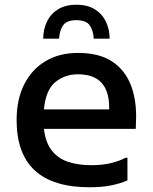

<svg xmlns="http://www.w3.org/2000/svg" viewBox="-20 -780 644 809"><path d="M357 9Q50 9 50 -274Q50 -361 82 -424.5Q114 -488 172 -522.5Q230 -557 309 -557Q398 -557 453 -520.5Q508 -484 532.5 -418.5Q557 -353 553 -267L552 -237H165Q172 -179 198.5 -145.5Q225 -112 267.5 -98Q310 -84 364 -84Q414 -84 450.5 -93.5Q487 -103 508 -115H517V-20Q491 -8 451.5 0.5Q412 9 357 9ZM308 -467Q254 -467 213.5 -434.5Q173 -402 165 -319H440V-327Q440 -467 308 -467ZM302 -760Q349 -760 380 -740.5Q411 -721 426.5 -688Q442 -655 442 -617H375Q373 -653 357.5 -674Q342 -695 302 -695Q262 -695 246.5 -674Q231 -653 229 -617H162Q162 -655 177.5 -688Q193 -721 224 -740.5Q255 -760 302 -760Z"/></svg>

Font: Kufam Medium
Style: Regular
Weight: 500
Designer: Wael Morcos, Artur Schmal
Foundry: Original Type
Version: Version 1.300; ttfautohint (v1.8.3)